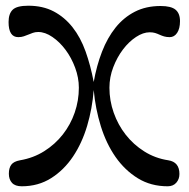

<svg xmlns="http://www.w3.org/2000/svg" viewBox="-20 -642 660 672"><path d="M308 -355Q318 -412 337 -461Q356 -510 384.5 -545.5Q413 -581 452 -601Q491 -621 542 -621Q579 -621 594.5 -608Q610 -595 610 -568Q610 -542 600 -527Q590 -512 574 -512Q563 -512 554.5 -514.5Q546 -517 538.5 -520.5Q531 -524 523 -526.5Q515 -529 504 -529Q481 -529 456 -512.5Q431 -496 410.5 -469Q390 -442 376.5 -407Q363 -372 363 -335Q363 -290 378 -247.5Q393 -205 420 -170.5Q447 -136 485 -112Q523 -88 569 -81Q608 -75 608 -33Q608 -15 597 -2.5Q586 10 567 10Q508 10 462.5 -18Q417 -46 384.5 -92.5Q352 -139 333 -200Q314 -261 308 -327Q303 -262 285 -201.5Q267 -141 235.5 -94Q204 -47 159 -18.5Q114 10 56 10Q33 10 22 -2Q11 -14 11 -34Q11 -54 19.5 -65.5Q28 -77 50 -81Q97 -89 135 -113Q173 -137 200 -171.5Q227 -206 241.5 -248Q256 -290 256 -335Q256 -370 243 -405Q230 -440 209.5 -467.5Q189 -495 163.5 -512.5Q138 -530 114 -530Q103 -530 95 -527Q87 -524 79.5 -521Q72 -518 63.5 -515Q55 -512 44 -512Q10 -512 10 -565Q10 -594 24.5 -608Q39 -622 79 -622Q130 -622 168 -602Q206 -582 234 -546.5Q262 -511 279.5 -462Q297 -413 308 -355Z"/></svg>

Font: Sofadi One
Style: Regular
Weight: 400
Designer: Botjo Nikoltchev
Foundry: Botjo Nikoltchev
Version: Version 1.002